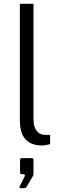

<svg xmlns="http://www.w3.org/2000/svg" viewBox="-20 -763 344 1015"><path d="M203 6C214 6 231 3 245 -1V-50H215C182 -52 157 -77 157 -134V-743H85V-129C85 -57 108 6 203 6ZM89 232H103C113 232 116 231 121 224L155 166C156 164 157 161 157 158V82C157 76 154 73 149 73H94C89 73 86 76 86 83V147C86 155 89 158 96 158H104C111 158 114 164 110 171L84 222C81 226 84 232 89 232Z"/></svg>

Font: United Sans Light
Style: Regular
Weight: 300
Designer: Pablo Impallari, Rodrigo Fuenzalida (Modified by Dan O. Williams)
Version: Version 1.000;PS 001.000;hotconv 1.0.88;makeotf.lib2.5.64775